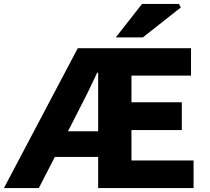

<svg xmlns="http://www.w3.org/2000/svg" viewBox="-30 -960 1074 980"><path d="M367 -714H945V-574H641V-438H898V-296H641V-141H958V0H471V-159H250L168 0H-10ZM695 -940H883L893 -922L699 -769H561ZM471 -290V-589H466Q417 -483 367 -388L317 -290Z"/></svg>

Font: Nebula Sans Bold
Style: Regular
Weight: 700
Designer: Paul D. Hunt for Adobe (as Source Sans)
Foundry: Nebula Entertainment & Broadcasting LLC
Version: Version 1.010